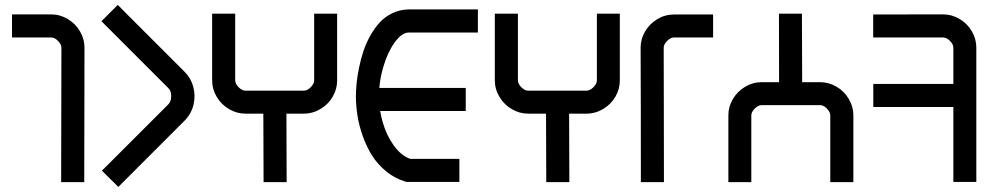

<svg xmlns="http://www.w3.org/2000/svg" viewBox="-20 -740 4029 780"><path d="M228.5 0V-46.9Q228.5 -176.8 229 -296.9Q229.5 -422.4 229.5 -546.4Q229.5 -559.6 215.8 -573.7Q202.1 -587.9 187 -587.9H28.8V-681.6H187Q223.6 -681.6 255.4 -662.6Q287.1 -643.6 305.2 -612.3Q323.2 -581.1 323.2 -546.4Q323.2 -421.9 322.8 -296.4Q322.3 -176.8 322.3 -46.9V0Z M424.8 -686.5 458.5 -720.2Q475.6 -703.1 491.2 -687L730.5 -447.8Q755.9 -422.4 765.4 -386.5Q774.9 -350.6 765.9 -313.7Q756.8 -276.9 730 -250L493.7 -13.7L477.1 2.9L460.4 19.5L444.3 2.9L427.2 -13.7L410.6 -30.3L394 -46.9Q399.4 -52.2 410.6 -63.2Q421.9 -74.2 427.2 -79.6L664.1 -316.4Q675.8 -328.6 675.5 -349.9Q675.3 -371.1 664.6 -381.3L425.3 -620.6L392.1 -653.8Z M1349.6 -684.6V-413.1Q1349.6 -378.4 1331.8 -347.4Q1314 -316.4 1282.2 -297.4Q1250.5 -278.3 1213.9 -278.3H1143.6Q1144 -138.7 1144.5 0H1050.8L1049.8 -278.3H977.1Q942.4 -278.3 911.1 -296.4Q879.9 -314.5 860.8 -345.9Q841.8 -377.4 841.8 -414.1V-684.6H935.5V-414.1Q935.5 -399.4 949.5 -385.5Q963.4 -371.6 977.1 -371.6H1213.9Q1228.5 -371.6 1242.4 -385.7Q1256.3 -399.9 1256.3 -413.1V-684.6Z M1846.2 -1H1631.3L1625 -2.9Q1583 -15.6 1548.3 -44.2Q1513.7 -72.8 1491.5 -108.2Q1469.2 -143.6 1454.1 -186Q1439 -228.5 1432.6 -268.3Q1426.3 -308.1 1425.8 -346.2Q1425.8 -372.1 1428.7 -401.6Q1431.6 -431.2 1438.7 -465.6Q1445.8 -500 1456.5 -532.5Q1467.3 -564.9 1484.6 -595.7Q1502 -626.5 1523.2 -649.4Q1544.4 -672.4 1574.2 -686.5Q1604 -700.7 1638.7 -701.7H1921.4V-607.9H1640.1Q1611.3 -606.9 1582.8 -566.9Q1554.2 -526.9 1536.6 -466.3Q1524.4 -424.3 1521 -382.8H1872.1V-289.1H1524.4Q1528.3 -265.6 1535.2 -242.2Q1550.3 -189.9 1579.8 -148.9Q1609.4 -107.9 1646 -94.7H1846.2Z M2498 -684.6V-413.1Q2498 -378.4 2480.2 -347.4Q2462.4 -316.4 2430.7 -297.4Q2398.9 -278.3 2362.3 -278.3H2292Q2292.5 -138.7 2293 0H2199.2L2198.2 -278.3H2125.5Q2090.8 -278.3 2059.6 -296.4Q2028.3 -314.5 2009.3 -345.9Q1990.2 -377.4 1990.2 -414.1V-684.6H2084V-414.1Q2084 -399.4 2097.9 -385.5Q2111.8 -371.6 2125.5 -371.6H2362.3Q2377 -371.6 2390.9 -385.7Q2404.8 -399.9 2404.8 -413.1V-684.6Z M2583.5 0V-46.9Q2583.5 -171.4 2583.3 -296.6Q2583 -421.9 2582.5 -546.4Q2582.5 -581.1 2600.6 -612.1Q2618.7 -643.1 2650.1 -662.1Q2681.6 -681.2 2718.8 -681.2H2877V-587.9H2718.8Q2704.1 -587.9 2690.2 -573.7Q2676.3 -559.6 2676.3 -546.4Q2676.3 -421.9 2676.8 -296.6Q2677.2 -171.4 2677.2 -46.9V0Z M2939 0V-271.5Q2939 -306.2 2957 -337.2Q2975.1 -368.2 3006.6 -387.2Q3038.1 -406.2 3074.7 -406.2H3145Q3144.5 -545.4 3144.5 -684.6H3237.8L3238.8 -406.2H3311.5Q3346.2 -406.2 3377.4 -388.4Q3408.7 -370.6 3427.7 -338.9Q3446.8 -307.1 3446.8 -270.5V0H3353V-270.5Q3353 -285.2 3339.1 -299.1Q3325.2 -313 3311.5 -313H3074.7Q3060.1 -313 3046.1 -298.8Q3032.2 -284.7 3032.2 -271.5V0Z M3853 -1V-305.2H3527.8V-398.9H3853V-546.4Q3853 -560.1 3839.1 -574Q3825.2 -587.9 3810.5 -587.9H3574.2H3527.3V-681.2H3574.2Q3678.7 -681.2 3810.5 -681.6Q3847.2 -681.6 3878.9 -662.6Q3910.6 -643.6 3928.5 -612.3Q3946.3 -581.1 3946.3 -546.4V-1Z"/></svg>

Font: GokturkKurgu
Style: Regular
Weight: 400
Designer: facebook.com/biligbitig
Foundry: facebook.com/biligbitig
Version: Version 1.0